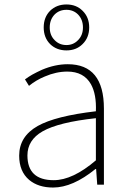

<svg xmlns="http://www.w3.org/2000/svg" viewBox="-20 -828 576 861"><path d="M111 -21Q66 -59 66 -130Q66 -216 149 -263Q229 -308 410 -329Q413 -405 388 -450Q356 -507 282 -507Q232 -507 181 -485Q142 -469 110 -443L92 -472Q107 -483 124 -493Q146 -505 168 -515Q227 -540 284 -540Q446 -540 446 -341V0H416L411 -70H408Q306 13 218 13Q152 13 111 -21ZM410 -109V-298Q243 -280 171 -239Q103 -200 103 -131Q103 -20 221 -20Q306 -20 410 -109ZM205 -630Q176 -659 176 -705Q176 -751 205 -780Q234 -808 278 -808Q322 -808 350 -780Q380 -751 380 -705Q380 -659 350 -630Q322 -602 278 -602Q234 -602 205 -630ZM330 -648Q352 -670 352 -705Q352 -740 330 -763Q309 -784 278 -784Q246 -784 225 -763Q203 -740 203 -705Q203 -670 225 -648Q246 -626 278 -626Q309 -626 330 -648Z"/></svg>

Font: Noto Sans CJK TC Thin
Style: Regular
Weight: 250
Designer: Ryoko NISHIZUKA ???? (kana & ideographs); Paul D. Hunt (Latin, Greek & Cyrillic); Wenlong ZHANG ??? (bopomofo); Sandoll 
Foundry: Adobe Systems Incorporated
Version: Version 1.004 January 19, 2016